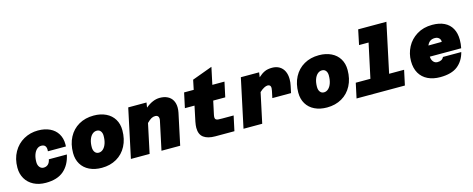

<svg xmlns="http://www.w3.org/2000/svg" viewBox="-36 -1444 5272 2141"><g transform="rotate(-15 2600.0 -374.0)"><path d="M34 -232Q34 -335 78 -413Q122 -491 197 -533Q272 -575 362 -575Q440 -575 498 -547.5Q556 -520 587.5 -468.5Q619 -417 619 -348Q619 -331 618 -322H410Q411 -328 411 -339Q411 -369 397 -385Q383 -401 354 -401Q325 -401 302.5 -381Q280 -361 267 -324.5Q254 -288 254 -239Q254 -203 272 -180.5Q290 -158 318 -158Q349 -158 369.5 -177Q390 -196 397 -233H605Q581 -117 506.5 -52.5Q432 12 299 12Q219 12 159 -19Q99 -50 66.5 -105.5Q34 -161 34 -232Z M676 -230Q676 -333 717 -411Q758 -489 832.5 -532Q907 -575 1005 -575Q1085 -575 1146 -545.5Q1207 -516 1240 -461.5Q1273 -407 1273 -334Q1273 -231 1232 -152.5Q1191 -74 1116.5 -31Q1042 12 945 12Q864 12 803 -17.5Q742 -47 709 -102Q676 -157 676 -230ZM955 -160Q983 -160 1006 -181Q1029 -202 1042 -240Q1055 -278 1055 -328Q1055 -362 1039 -382.5Q1023 -403 995 -403Q966 -403 943 -382.5Q920 -362 907 -325Q894 -288 894 -239Q894 -203 910.5 -181.5Q927 -160 955 -160Z M1708 -349Q1708 -369 1697 -380.5Q1686 -392 1667 -392Q1642 -392 1620.5 -379.5Q1599 -367 1570 -338L1498 0H1282L1402 -563H1613L1604 -506Q1687 -575 1768 -575Q1819 -575 1856.5 -556.5Q1894 -538 1914 -502.5Q1934 -467 1934 -418Q1934 -391 1928 -361L1851 0H1635L1706 -333Q1708 -345 1708 -349Z M2076 -146Q2076 -173 2084 -215L2121 -391H2010L2047 -563H2158L2181 -674L2415 -760L2373 -563H2513L2476 -391H2337L2303 -233Q2300 -220 2300 -210Q2300 -191 2309.5 -183Q2319 -175 2334.5 -173.5Q2350 -172 2382 -172H2514L2477 0H2256Q2170 0 2123 -34.5Q2076 -69 2076 -146Z M3002 -359Q3002 -397 2965 -397Q2948 -397 2924 -384.5Q2900 -372 2872 -346L2798 0H2582L2702 -563H2913L2905 -508Q2942 -542 2977.5 -558.5Q3013 -575 3065 -575Q3113 -575 3148.5 -554Q3184 -533 3203 -494Q3222 -455 3222 -402Q3222 -363 3214 -328L3197 -247H2981L2998 -328Q3002 -352 3002 -359Z M3276 -230Q3276 -333 3317 -411Q3358 -489 3432.5 -532Q3507 -575 3605 -575Q3685 -575 3746 -545.5Q3807 -516 3840 -461.5Q3873 -407 3873 -334Q3873 -231 3832 -152.5Q3791 -74 3716.5 -31Q3642 12 3545 12Q3464 12 3403 -17.5Q3342 -47 3309 -102Q3276 -157 3276 -230ZM3555 -160Q3583 -160 3606 -181Q3629 -202 3642 -240Q3655 -278 3655 -328Q3655 -362 3639 -382.5Q3623 -403 3595 -403Q3566 -403 3543 -382.5Q3520 -362 3507 -325Q3494 -288 3494 -239Q3494 -203 3510.5 -181.5Q3527 -160 3555 -160Z M3924 -172H4093L4178 -568H4068L4104 -740H4430L4309 -172H4482L4445 0H3887Z M4581 -245Q4581 -331 4620.5 -406.5Q4660 -482 4735.5 -528.5Q4811 -575 4913 -575Q4995 -575 5052 -547Q5109 -519 5139 -465Q5169 -411 5169 -334Q5169 -288 5159 -239H4797Q4798 -204 4816.5 -181Q4835 -158 4865 -158Q4920 -158 4937 -198H5149Q5124 -100 5053.5 -44Q4983 12 4851 12Q4770 12 4709 -17.5Q4648 -47 4614.5 -104.5Q4581 -162 4581 -245ZM4968 -364Q4970 -390 4952 -407.5Q4934 -425 4903 -425Q4839 -425 4814 -363Z"/></g></svg>

Font: Azeret Mono Black
Style: Italic
Weight: 900
Italic angle: -12°
Designer: Martin Vácha
Foundry: Displaay
Version: Version 1.000; Glyphs 3.0.3, build 3074